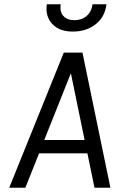

<svg xmlns="http://www.w3.org/2000/svg" viewBox="-20 -874 557 894"><path d="M23 0 277 -629H364L494 0H420L387 -160H162L98 0ZM186 -222H374L310 -533ZM319 -727Q256 -727 223 -762.8Q190 -798.5 198 -854H262.5Q257.5 -819 275.2 -799.5Q293 -780 326.5 -780Q360.5 -780 383.2 -799.5Q406 -819 411 -854H475.5Q469.5 -797 426.5 -762Q383.5 -727 319 -727Z"/></svg>

Font: Karla
Style: Italic
Weight: 400
Italic angle: -8°
Designer: Jonathan Pinhorn
Version: Version 2.004;gftools[0.9.33]